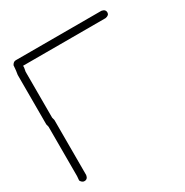

<svg xmlns="http://www.w3.org/2000/svg" viewBox="-157 -813 900 933"><g transform="rotate(-30 293.0 -346.0)"><path d="M56.6 -683.6H537.1Q558.6 -680.2 558.6 -662.1Q558.6 -646.5 537.1 -642.6H74.2V-632.8Q70.3 -613.8 70.3 -611.3V-353.5Q74.2 -339.8 74.2 -337.9V-29.3Q70.8 -7.8 52.7 -7.8Q39.6 -7.8 31.2 -23.4L33.2 -46.9V-324.2Q33.2 -326.2 29.3 -339.8V-617.2Q33.2 -636.7 35.2 -668Q43.5 -683.6 56.6 -683.6Z"/></g></svg>

Font: CEF Fonts CJK
Style: Regular
Weight: 400
Designer: PartyBoss (派对大魔王)
Version: Release 2.25